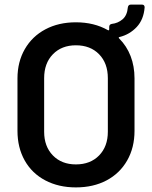

<svg xmlns="http://www.w3.org/2000/svg" viewBox="-20 -805 661 835"><path d="M609 -773Q605 -720 574.5 -687.5Q544 -655 500 -644Q497 -644 496.5 -642Q496 -640 498 -638Q531 -605 548 -561Q565 -517 565 -464V-236Q565 -163 533 -107Q501 -51 443.5 -20.5Q386 10 310 10Q235 10 177 -20.5Q119 -51 87.5 -107Q56 -163 56 -236V-464Q56 -536 88 -591.5Q120 -647 177.5 -677.5Q235 -708 310 -708Q389 -708 449 -674Q455 -671 455 -678V-688Q455 -699 466 -701Q493 -704 513 -721Q533 -738 536 -773Q538 -785 549 -785H597Q609 -785 609 -773ZM449 -465Q449 -530 411 -569Q373 -608 310 -608Q248 -608 210 -569Q172 -530 172 -465V-232Q172 -168 210 -129Q248 -90 310 -90Q373 -90 411 -129Q449 -168 449 -232Z"/></svg>

Font: Amber EN SemiBold
Style: Regular
Weight: 600
Designer: Jeremy Tribby
Foundry: Tribby Type
Version: Version 1.408 November 24, 2021